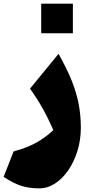

<svg xmlns="http://www.w3.org/2000/svg" viewBox="-20 -745 489 1060"><path d="M426.3 -39.1Q426.3 27.3 407.7 87.6Q389.2 147.9 357.2 194.6Q325.2 241.2 283.9 268.1Q242.7 294.9 196.8 294.9Q140.6 294.9 96.9 280.8Q53.2 266.6 0 231.4L55.2 90.8Q122.6 73.2 174.8 45.4Q227.1 17.6 274.4 -26.4Q246.1 -91.8 215.1 -147Q184.1 -202.1 146 -255.9L303.2 -447.8Q348.6 -367.2 375.5 -300.5Q402.3 -233.9 414.3 -171.1Q426.3 -108.4 426.3 -39.1ZM207.5 -724.6H382.3V-561.5H207.5Z"/></svg>

Font: Pinar-DS3-FD Black
Style: Regular
Weight: 900
Designer: Amin Abedi
Version: Version 3.000